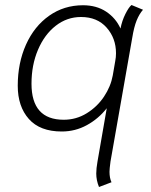

<svg xmlns="http://www.w3.org/2000/svg" viewBox="-20 -516 604 768"><path d="M365 178Q365 158 370 130L407 -83Q374 -41 327.5 -15.5Q281 10 227 10Q140 10 95.5 -40Q51 -90 51 -173Q51 -264 84 -337.5Q117 -411 176.5 -453Q236 -495 312 -495Q366 -495 404.5 -469.5Q443 -444 462 -402Q468 -433 481.5 -460Q495 -487 506 -496L552 -477Q537 -460 526.5 -434Q516 -408 509 -365L422 130Q418 160 418 171Q418 196 426 213L376 232Q365 205 365 178ZM431 -214 441 -272Q444 -287 444 -303Q444 -363 406.5 -405.5Q369 -448 304 -448Q248 -448 203 -413Q158 -378 132 -317Q106 -256 106 -181Q106 -37 235 -37Q285 -37 327 -63Q369 -89 396 -129.5Q423 -170 431 -214Z"/></svg>

Font: Niramit ExtraLight
Style: Italic
Weight: 200
Italic angle: -10°
Designer: Katatrad Aksorn Co.,Ltd.
Foundry: Cadson Demak Co.,Ltd.
Version: Version 1.000; ttfautohint (v1.6)